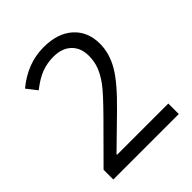

<svg xmlns="http://www.w3.org/2000/svg" viewBox="-200 -848 973 973"><g transform="rotate(-45 286.0 -362.0)"><path d="M518.1 0H48.8V-69.8L236.8 -258.8Q322.8 -345.7 350.1 -382.8Q377.4 -419.9 391.1 -455.1Q404.8 -490.2 404.8 -530.8Q404.8 -587.9 370.1 -621.3Q335.4 -654.8 273.9 -654.8Q229.5 -654.8 189.7 -640.1Q149.9 -625.5 101.1 -586.9L58.1 -642.1Q156.7 -724.1 272.9 -724.1Q373.5 -724.1 430.7 -672.6Q487.8 -621.1 487.8 -534.2Q487.8 -466.3 449.7 -399.9Q411.6 -333.5 307.1 -231.9L150.9 -79.1V-75.2H518.1Z"/></g></svg>

Font: Open Sans Y to K
Style: Regular
Weight: 400
Version: Version 1.10